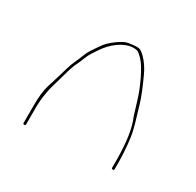

<svg xmlns="http://www.w3.org/2000/svg" viewBox="-96 -569 606 595"><g transform="rotate(30 207.5 -272.0)"><path d="M54.5 -80C57.5 -80 59 -81.3 59 -84V-146C59 -161.7 60.8 -180.2 64.5 -201.5C66.2 -211.2 68.5 -220.8 71.5 -230.5C74.5 -240.2 78.9 -255.6 84.7 -276.9C90.5 -298.2 95.9 -313.9 101 -324C105 -332 108.8 -340.8 112.5 -350.5C116.2 -360.2 120 -368 124 -374C128 -380 131.8 -385.8 135.5 -391.5C147.6 -410.3 161.8 -425.4 178 -437C201.7 -453.4 223 -459.2 242 -454.5C246 -453.5 252.8 -448.1 262.3 -438.2C271.8 -428.4 282.5 -411.1 294.5 -386.5C300.2 -374.8 305.3 -363 310 -351C314.7 -339 319.5 -324.5 324.5 -307.5C329.5 -290.5 333 -279 335 -273C349.7 -240 357 -191 357 -126V-101C357 -98.3 358.5 -97 361.5 -97C364.5 -97 366 -98.3 366 -101V-126C366 -143.9 364.8 -164.7 362.5 -188.5C360.8 -205.5 359 -218.5 357 -227.5C355 -236.5 352.8 -245.2 350.5 -253.5C348.2 -261.8 346 -269.2 344 -275.5C342 -281.8 338.1 -294.8 332.4 -314.5C326.7 -334.2 315.2 -363 297.8 -400.7C289 -419.8 278.1 -435.9 265 -449C257 -457 250.2 -461.7 244.5 -463.1C238.8 -464.6 226.5 -463.8 207.4 -460.9C198.3 -459.6 186.9 -453.9 173 -444C157.6 -433 146.6 -422.8 140 -413.5L128 -396.5C124 -390.8 120 -384.8 116 -378.5C112 -372.2 108.2 -364.2 104.5 -354.5C100.8 -344.8 97 -335.8 93 -327.5C89 -319.2 85.3 -309.3 82 -298L72 -264C68.7 -252.7 64.2 -238.2 58.5 -220.5C52.8 -202.8 50 -178 50 -146V-84C50 -81.3 51.5 -80 54.5 -80Z"/></g></svg>

Font: Proton
Style: Lit
Weight: 500
Version: Version 1.017